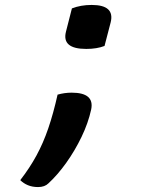

<svg xmlns="http://www.w3.org/2000/svg" viewBox="-20 -561 640 777"><path d="M403 -375Q372 -363 329 -363Q229 -363 247 -433L271 -527Q307 -541 351 -541Q445 -541 428 -471ZM134 196Q111 196 93 188.5Q75 181 62 168Q100 119 127.5 68.5Q155 18 175.5 -42Q196 -102 213 -178Q241 -186 270 -186Q363 -186 349 -118Q337 -63 310 -7Q283 49 248 98Q213 147 176 181Q161 196 134 196Z"/></svg>

Font: Recursive Mn Csl St Med
Style: Italic
Weight: 500
Italic angle: -15°
Monospace: yes
Version: Version 1.079;hotconv 1.0.112;makeotfexe 2.5.65598; ttfautoh